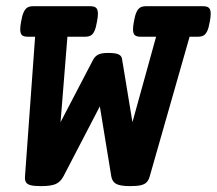

<svg xmlns="http://www.w3.org/2000/svg" viewBox="-20 -600 711 630"><path d="M671.4 -554.7Q671.4 -544.9 668.5 -529.3Q665 -508.8 659.9 -498Q654.8 -487.3 647.7 -483.4Q640.6 -479.5 628.9 -479.5H602.1L471.2 -21Q467.8 -8.8 461.2 -2Q454.6 4.9 441.9 7.8Q429.2 10.7 406.7 10.7Q374.5 10.7 361.3 3.4Q348.1 -3.9 345.2 -21L307.6 -251L188 -21Q178.7 -3.4 163.1 3.7Q147.5 10.7 114.7 10.7Q92.3 10.7 80.8 7.8Q69.3 4.9 65.2 -2Q61 -8.8 62 -21L95.2 -479.5H71.3Q58.1 -479.5 52.2 -484.6Q46.4 -489.7 46.4 -503.9Q46.4 -514.2 49.3 -529.3Q52.7 -549.8 57.9 -560.5Q63 -571.3 70.1 -575.4Q77.1 -579.6 88.9 -579.6H276.4Q289.6 -579.6 295.4 -574.2Q301.3 -568.8 301.3 -554.7Q301.3 -544.9 298.3 -529.3Q294.9 -508.8 289.8 -498Q284.7 -487.3 277.6 -483.4Q270.5 -479.5 258.8 -479.5H201.2L178.7 -199.2L285.2 -403.3Q291 -414.6 301.5 -420.4Q312 -426.3 335 -426.3Q358.9 -426.3 368.9 -421.6Q378.9 -417 380.4 -406.7L414.6 -199.2L492.2 -479.5H441.4Q428.2 -479.5 422.4 -484.6Q416.5 -489.7 416.5 -503.9Q416.5 -514.2 419.4 -529.3Q422.9 -549.8 428 -560.5Q433.1 -571.3 440.2 -575.4Q447.3 -579.6 459 -579.6H646.5Q659.7 -579.6 665.5 -574.2Q671.4 -568.8 671.4 -554.7Z"/></svg>

Font: Courier Prime
Style: Bold Italic
Weight: 700
Italic angle: -10°
Designer: Alan Dague-Greene
Foundry: Quote-Unquote Apps
Version: Version 3.018